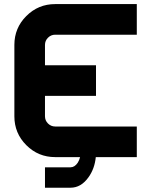

<svg xmlns="http://www.w3.org/2000/svg" viewBox="-20 -752 724 919"><path d="M363.3 0H244.1Q163.1 0 106 -57.1Q48.8 -114.3 48.8 -195.3V-537.1Q48.8 -618.2 106 -675.3Q163.1 -732.4 244.1 -732.4H634.8V-585.9H244.1Q224.1 -585.9 209.7 -571.5Q195.3 -557.1 195.3 -537.1V-439.5H439.5V-293H195.3V-195.3Q195.3 -175.3 209.7 -160.9Q224.1 -146.5 244.1 -146.5H634.8V0H438.5Q433.1 55.2 403.8 96.2Q368.2 146.5 317.4 146.5H195.3V48.8H317.4Q337.4 48.8 352.1 26.9Q359.9 14.6 363.3 0Z"/></svg>

Font: Audex
Style: Regular
Weight: 400
Designer: GGBotNet
Foundry: GGBotNet
Version: 1.00